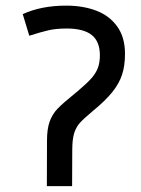

<svg xmlns="http://www.w3.org/2000/svg" viewBox="-20 -652 495 672"><path d="M417.5 -463.4Q417.5 -421.9 407.2 -390.6Q397 -359.4 373 -329.6Q349.1 -299.8 305.2 -263.7Q272.9 -236.8 259.8 -222.2Q246.6 -207.5 239.7 -186.3Q232.9 -165 232.9 -126.5L232.4 -0.5H144L144.5 -159.7Q144.5 -201.7 154.1 -227.3Q163.6 -252.9 181.6 -271.7Q199.7 -290.5 240.7 -323.7L252 -333Q282.7 -358.9 298.8 -376.7Q314.9 -394.5 322.3 -413.6Q329.6 -432.6 329.6 -458.5Q329.6 -506.8 301 -529.5Q272.5 -552.2 213.4 -552.2Q176.3 -552.2 149.9 -546.1Q123.5 -540 82.5 -526.9L59.6 -602.5Q124 -632.3 211.9 -632.3Q270 -632.3 316.2 -615Q362.3 -597.7 389.9 -559.8Q417.5 -522 417.5 -463.4Z"/></svg>

Font: Varta SemiBold
Style: Regular
Weight: 600
Designer: Joana Correia, Viktoriya Grabowska, Eben Sorkin
Foundry: Sorkin Type
Version: Version 1.003; ttfautohint (v1.3) -l 8 -r 24 -G 200 -x 12 -H